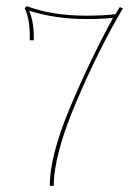

<svg xmlns="http://www.w3.org/2000/svg" viewBox="-20 -505 430 625"><path d="M155 100H142Q142 3 206.5 -151.5Q271 -306 348 -447Q312 -443 260 -443Q161 -443 75 -470Q90 -434 90 -386Q90 -380 90 -374H77Q77 -381 77 -387Q77 -446 60 -478L67 -485Q150 -454 260 -454Q320 -454 356 -459L370 -482L380 -478Q301 -344 228 -172.5Q155 -1 155 100Z"/></svg>

Font: Almendra Display
Style: Regular
Weight: 400
Designer: Ana Sanfelippo
Foundry: Ana Sanfelippo
Version: Version 1.004